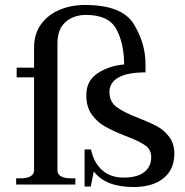

<svg xmlns="http://www.w3.org/2000/svg" viewBox="-20 -742 743 772"><path d="M538 -267Q584 -249 612.5 -233.5Q641 -218 661 -191Q681 -164 681 -124Q681 -61 637.5 -25.5Q594 10 517 10Q404 10 357 -53L345 8H320V-141H346Q357 -88 390.5 -58Q424 -28 477 -28Q532 -28 560 -50Q588 -72 588 -110Q588 -141 562.5 -158.5Q537 -176 483 -196Q433 -216 402 -233.5Q371 -251 349 -281.5Q327 -312 327 -359Q327 -417 372 -447Q417 -477 479 -483Q479 -567 448 -624.5Q417 -682 326 -682Q276 -682 243.5 -653.5Q211 -625 211 -568V-57Q211 -41 225.5 -33Q240 -25 264 -25H283V0H45V-25H64Q88 -25 102.5 -33Q117 -41 117 -57V-431H47V-470H117V-551Q117 -606 145 -644.5Q173 -683 219.5 -702.5Q266 -722 322 -722Q471 -722 518 -645Q565 -568 565 -485V-451Q493 -451 456.5 -430.5Q420 -410 420 -372Q420 -333 449 -311.5Q478 -290 538 -267Z"/></svg>

Font: TavirajRegular
Style: Regular
Weight: 400
Designer: Katatrad Team
Foundry: CadsonDemak
Version: Version 1.000